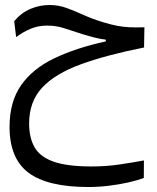

<svg xmlns="http://www.w3.org/2000/svg" viewBox="-20 -438 626 766"><path d="M332.5 308.1Q170.4 308.1 94.2 251.5Q18.1 194.8 18.1 67.9Q18.1 -31.7 64 -97.7Q109.9 -163.6 196 -205.1Q282.2 -246.6 402.3 -272.9V-279.8Q381.3 -282.2 360.4 -287.4Q339.4 -292.5 307.6 -302.2Q266.6 -315.4 235.1 -325.7Q203.6 -335.9 167.5 -335.9Q131.8 -335.9 101.1 -322.8Q70.3 -309.6 44.4 -290L36.6 -353.5Q65.4 -387.7 102.1 -402.8Q138.7 -418 177.7 -418Q213.4 -418 245.6 -406.2Q277.8 -394.5 313.2 -378.4Q348.6 -362.3 393.6 -348.6Q424.3 -339.4 447.8 -335Q471.2 -330.6 496.3 -329.3Q521.5 -328.1 556.2 -329.1L554.7 -248.5Q405.3 -218.8 303 -181.6Q200.7 -144.5 148.4 -88.6Q96.2 -32.7 96.2 54.7Q96.2 112.3 118.4 150.4Q140.6 188.5 194.8 207.3Q249 226.1 345.7 226.1Q404.3 226.1 458 218Q511.7 210 554.2 202.1L553.7 272Q529.8 281.2 493.2 289.6Q456.5 297.9 414.8 303Q373 308.1 332.5 308.1Z"/></svg>

Font: Cascadia Mono NF SemiLight
Style: Regular
Weight: 350
Monospace: yes
Designer: Aaron Bell
Foundry: Saja Typeworks
Version: Version 2404.023; ttfautohint (v1.8.4)